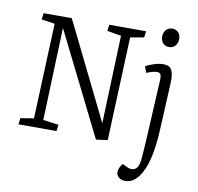

<svg xmlns="http://www.w3.org/2000/svg" viewBox="-100 -848 1217 1181"><g transform="rotate(10 508.5 -257.5)"><path d="M558 -96 578 -646 490 -661 495 -700H725L720 -661L635 -646L609 0L537 10L218 -631L197 -53L294 -40L289 0H51L56 -39L139 -53L163 -648L80 -660L85 -700H261ZM828 -685Q828 -710 842.5 -727Q857 -744 881 -744Q906 -744 920 -728.5Q934 -713 934 -687Q934 -663 919.5 -646Q905 -629 881 -629Q857 -629 842.5 -644.5Q828 -660 828 -685ZM914 -108Q903 100 841 181Q805 229 760 229Q732 229 717 215.5Q702 202 702 184Q702 158 725 129L760 145Q783 156 805 145Q827 134 833 86Q836 60 837.5 30Q839 0 841 -21L862 -419Q863 -444 857.5 -454.5Q852 -465 837 -465Q810 -465 770 -448L756 -487Q775 -498 806.5 -508.5Q838 -519 865 -519Q905 -519 918.5 -492.5Q932 -466 929 -409Z"/></g></svg>

Font: Literata 12pt Light
Style: Italic
Weight: 300
Italic angle: -2°
Designer: Latin by Veronika Burian and Jose Scaglione. Greek by Irene Vlachou. Cyrillic by Vera Evstafieva
Foundry: TypeTogether
Version: Version 3.002